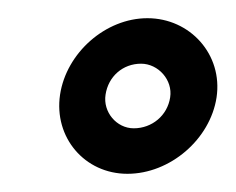

<svg xmlns="http://www.w3.org/2000/svg" viewBox="-20 -428 259 211"><path d="M135 -358C154 -358 170 -340 167 -321C164 -301 147 -287 127 -287C108 -287 93 -305 96 -324C99 -344 115 -358 135 -358ZM46 -324C39 -277 73 -237 120 -237C167 -237 211 -275 218 -321C225 -368 189 -408 142 -408C96 -408 53 -370 46 -324Z"/></svg>

Font: AppleStorm
Style: XbdOutIta
Weight: 800
Foundry: Cannot Into Space Fonts
Version: Version 1.01